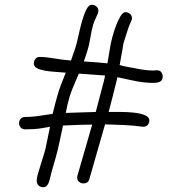

<svg xmlns="http://www.w3.org/2000/svg" viewBox="-20 -753 763 806"><path d="M256 -279 382 -283 417 -416 421 -436 311 -444 308 -437Q294 -405 285.5 -384Q277 -363 272 -346.5Q267 -330 263.5 -314.5Q260 -299 256 -279ZM86 -262Q100 -262 118.5 -263.5Q137 -265 160 -269L201 -275Q207 -300 212 -319Q217 -338 222.5 -357Q228 -376 236 -397Q244 -418 256 -448Q234 -450 210.5 -451.5Q187 -453 167.5 -456.5Q148 -460 135 -467Q122 -474 122 -487Q122 -497 128.5 -505.5Q135 -514 146 -514Q172 -514 206 -508Q240 -502 278 -499L296 -551Q302 -569 308.5 -599.5Q315 -630 323 -659.5Q331 -689 341.5 -711Q352 -733 366 -733Q376 -733 384.5 -726Q393 -719 393 -708Q393 -699 384 -681Q375 -663 371 -649Q364 -625 359 -593Q354 -561 346 -537L332 -495Q366 -493 390.5 -491Q415 -489 431 -487L443 -559Q445 -572 451.5 -596.5Q458 -621 466.5 -644Q475 -667 485.5 -684.5Q496 -702 507 -702Q517 -702 525.5 -695Q534 -688 534 -677Q534 -671 531 -665L523 -647Q521 -642 519.5 -637Q518 -632 516 -627L503 -586Q501 -579 499.5 -575Q498 -571 497.5 -567Q497 -563 496 -558Q495 -553 494 -544L486 -501Q483 -481 482 -480Q488 -478 496.5 -476Q505 -474 516 -472L544 -467Q567 -462 586.5 -459.5Q606 -457 622 -457Q627 -457 630.5 -457.5Q634 -458 639 -458Q651 -458 657 -450Q663 -442 663 -432Q663 -417 653 -411Q643 -405 622 -405Q604 -405 581.5 -407.5Q559 -410 533 -416L505 -422Q494 -424 486 -426Q478 -428 473 -429L467 -404Q460 -376 452.5 -346Q445 -316 436 -283Q458 -283 487.5 -283Q517 -283 543.5 -280Q570 -277 588.5 -269.5Q607 -262 607 -247Q607 -237 600.5 -229Q594 -221 582 -221H579Q543 -226 503.5 -228Q464 -230 421 -231L355 -1Q350 17 330 17Q320 17 312 10.5Q304 4 304 -7Q304 -14 305 -15L367 -230Q346 -230 316 -229Q286 -228 244 -226V-224Q236 -186 231.5 -164.5Q227 -143 223 -126.5Q219 -110 214 -92Q209 -74 200 -43Q195 -27 192 -13Q189 1 185.5 11Q182 21 176.5 27Q171 33 161 33Q151 33 142.5 26Q134 19 134 5Q134 -7 139.5 -24Q145 -41 150 -59L167 -114Q172 -131 177 -158Q182 -185 190 -221L168 -217Q142 -212 121 -211Q100 -210 86 -210Q73 -210 66.5 -218Q60 -226 60 -236Q60 -246 66.5 -254Q73 -262 86 -262Z"/></svg>

Font: Nelagoney
Style: Regular
Weight: 400
Designer: Kanati
Foundry: Kanati and Michael Everson
Version: Version 2.000